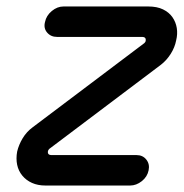

<svg xmlns="http://www.w3.org/2000/svg" viewBox="-20 -573 567 593"><path d="M156 -459Q137 -459 125.5 -472.5Q114 -486 119 -505Q123 -525 140 -539Q157 -553 176 -553H438Q465 -553 483.5 -544Q502 -535 512.5 -520Q523 -505 526 -486.5Q529 -468 524 -448Q520 -427 507.5 -407Q495 -387 477 -373L132 -113Q129 -110 128 -106Q127 -101 129.5 -97.5Q132 -94 140 -94H402Q421 -94 432 -80Q443 -66 439 -47Q435 -27 418 -13.5Q401 0 382 0H120Q97 0 79 -8Q61 -16 49 -30.5Q37 -45 33 -64Q29 -83 33 -105Q38 -126 50 -146Q62 -166 81 -180L426 -440Q430 -444 430 -447Q431 -452 428.5 -455.5Q426 -459 418 -459Z"/></svg>

Font: VDS
Style: Italic
Weight: 400
Designer: artmaker
Foundry: artmaker
Version: Version 1.000 2009 initial release